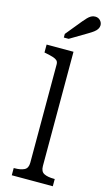

<svg xmlns="http://www.w3.org/2000/svg" viewBox="-146 -1028 603 1076"><g transform="rotate(15 155.5 -490.0)"><path d="M198 -758V-95Q198 -63 219 -52.5Q240 -42 277 -42H281V0H43V-42H47Q83 -42 104 -52.5Q125 -63 125 -95V-665Q125 -680 117 -687.5Q109 -695 93 -700Q77 -705 52 -710L42 -712V-758ZM201 -935 125 -842V-821H153L252 -880Q269 -890 281 -899Q293 -908 299.5 -918.5Q306 -929 306 -940Q306 -956 294.5 -968Q283 -980 265 -980Q252 -980 241.5 -974Q231 -968 221.5 -958Q212 -948 201 -935Z"/></g></svg>

Font: Roboto Serif SemiCondensed Light
Style: Regular
Weight: 300
Width: 4
Designer: Greg Gazdowicz
Foundry: Commercial Type
Version: Version 1.007